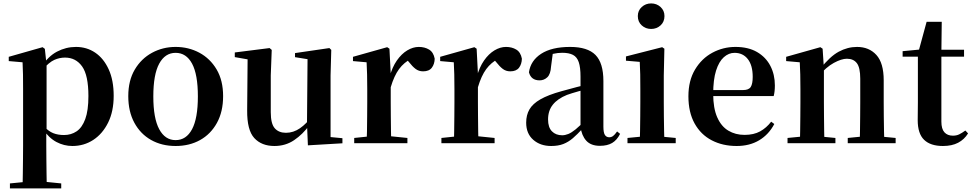

<svg xmlns="http://www.w3.org/2000/svg" viewBox="-20 -821 5575 1101"><path d="M36.9 259.3V230.8L146 220.1H225.4L331.1 230.8V259.3ZM109.4 259.3Q110.4 217.3 110.9 174.2Q111.4 131 111.9 89.9Q112.4 48.8 112.4 13.8V-308.7Q112.4 -358.5 111.9 -393Q111.4 -427.5 109.4 -463.8L30.2 -470.7V-495.2L224.2 -550.4L237.2 -540.9L245.8 -460.8L247.1 -455V-75.6L245.4 -63V13Q245.4 47.8 245.9 89.3Q246.4 130.8 246.9 174Q247.4 217.3 248.4 259.3ZM395.1 16.2Q347 16.2 303.7 -6.7Q260.4 -29.6 224.3 -82.3H212.1L230.6 -97.8Q258.5 -67.8 285.5 -57.3Q312.6 -46.7 347.1 -46.7Q387.7 -46.7 419.3 -67.9Q450.8 -89.1 468.9 -138.2Q487 -187.4 487 -270.1Q487 -389.4 450.9 -440.1Q414.8 -490.8 352.6 -490.8Q321.3 -490.8 291.4 -477.5Q261.5 -464.2 224 -421.1L209.1 -437.5H217.5Q255.3 -497.6 306.7 -524.8Q358.1 -551.9 415.6 -551.9Q477.4 -551.9 525.9 -519.1Q574.5 -486.2 603.2 -423.5Q631.9 -360.9 631.9 -271.4Q631.9 -182.3 600 -117.9Q568.1 -53.5 514.7 -18.6Q461.3 16.2 395.1 16.2Z M987 16.2Q907.7 16.2 846.5 -18.3Q785.3 -52.8 750.5 -117Q715.6 -181.2 715.6 -269.8Q715.6 -359.1 752.8 -422Q790 -484.9 851.9 -518.4Q913.8 -551.9 987 -551.9Q1061.1 -551.9 1123.1 -518.8Q1185 -485.6 1222.2 -422.7Q1259.4 -359.8 1259.4 -269.8Q1259.4 -180.5 1224 -116.3Q1188.6 -52 1127.4 -17.9Q1066.2 16.2 987 16.2ZM987 -17.5Q1048 -17.5 1081.4 -80.1Q1114.7 -142.6 1114.7 -268.1Q1114.7 -394.2 1081.4 -456.1Q1048 -518 987 -518Q926.7 -518 893 -456.1Q859.2 -394.2 859.2 -268.1Q859.2 -142.6 893 -80.1Q926.7 -17.5 987 -17.5Z M1553.7 16.2Q1480.1 16.2 1438.2 -29.3Q1396.3 -74.7 1397.3 -187.9L1400 -497.7L1430 -475.4L1326.4 -493.5V-520.2L1526 -545.4L1538.2 -534.8L1532.7 -388.7V-177.8Q1532.7 -111 1555.7 -85.3Q1578.7 -59.5 1619.8 -59.5Q1662.7 -59.5 1700.5 -85.8Q1738.3 -112.1 1767.6 -153.8L1801.2 -103H1754Q1716.4 -51 1666.8 -17.4Q1617.2 16.2 1553.7 16.2ZM1745.6 12.4 1740.4 -109.4V-111.9L1743.6 -481.6L1671.7 -493.2V-516.6L1868.9 -545.4L1879.6 -534.8L1875.6 -388.7V-35L1943.6 -28.5V0.7Z M2011.2 0V-29.9L2119.3 -41.2H2205.8L2316.2 -29.9V0ZM2082.2 0Q2083.9 -25.5 2084.4 -67.4Q2084.9 -109.4 2085.4 -154.8Q2085.9 -200.3 2085.9 -234.8V-310.2Q2085.9 -360.7 2085 -394.1Q2084.2 -427.5 2082.2 -463.8L2004.1 -470.7V-495.2L2200.2 -550.4L2213.2 -541.7L2220.6 -398.7V-397.7V-234.8Q2220.6 -200.3 2221.1 -154.8Q2221.6 -109.4 2222.1 -67.4Q2222.6 -25.5 2223.6 0ZM2220.4 -320.2 2187.3 -380.9H2214.4Q2229 -435.6 2255.6 -473.9Q2282.3 -512.2 2315.4 -532.1Q2348.5 -551.9 2381.6 -551.9Q2415.2 -551.9 2440.4 -536.8Q2465.7 -521.7 2472.7 -484.5Q2471.9 -453.2 2456.2 -432.6Q2440.4 -411.9 2406.2 -411.9Q2381.5 -411.9 2363.2 -425.8Q2345 -439.6 2325.8 -464.4L2302.8 -490.9L2339.4 -485.1Q2296.5 -463.1 2268.2 -424.7Q2239.9 -386.2 2220.4 -320.2Z M2511.2 0V-29.9L2619.3 -41.2H2705.8L2816.2 -29.9V0ZM2582.2 0Q2583.9 -25.5 2584.4 -67.4Q2584.9 -109.4 2585.4 -154.8Q2585.9 -200.3 2585.9 -234.8V-310.2Q2585.9 -360.7 2585 -394.1Q2584.2 -427.5 2582.2 -463.8L2504.1 -470.7V-495.2L2700.2 -550.4L2713.2 -541.7L2720.6 -398.7V-397.7V-234.8Q2720.6 -200.3 2721.1 -154.8Q2721.6 -109.4 2722.1 -67.4Q2722.6 -25.5 2723.6 0ZM2720.4 -320.2 2687.3 -380.9H2714.4Q2729 -435.6 2755.6 -473.9Q2782.3 -512.2 2815.4 -532.1Q2848.5 -551.9 2881.6 -551.9Q2915.2 -551.9 2940.4 -536.8Q2965.7 -521.7 2972.7 -484.5Q2971.9 -453.2 2956.2 -432.6Q2940.4 -411.9 2906.2 -411.9Q2881.5 -411.9 2863.2 -425.8Q2845 -439.6 2825.8 -464.4L2802.8 -490.9L2839.4 -485.1Q2796.5 -463.1 2768.2 -424.7Q2739.9 -386.2 2720.4 -320.2Z M3140.6 16.2Q3078.2 16.2 3037.8 -19.4Q2997.3 -54.9 2997.3 -117.6Q2997.3 -161.2 3016 -193.6Q3034.7 -226.1 3079.1 -251.5Q3123.6 -277 3199.4 -297.9Q3238.8 -309.4 3288.4 -322Q3338 -334.6 3378 -344.4V-318.9Q3338 -308.9 3298 -297.6Q3257.9 -286.4 3231.1 -276.7Q3177.3 -254.9 3150.1 -220.6Q3122.8 -186.4 3122.8 -135.9Q3122.8 -90.4 3145.1 -67.9Q3167.3 -45.3 3204 -45.3Q3220.3 -45.3 3238.7 -52.6Q3257.1 -59.9 3281.4 -79.7Q3305.8 -99.4 3339.3 -135.5L3354.8 -82.4H3319.7Q3290.6 -50.6 3265.2 -28.7Q3239.7 -6.8 3210.4 4.7Q3181 16.2 3140.6 16.2ZM3420.1 15.2Q3368.6 15.2 3341.9 -14.2Q3315.2 -43.6 3308.9 -94V-96.5V-381.4Q3308.9 -434.7 3298.8 -464.5Q3288.7 -494.3 3265.6 -506.3Q3242.5 -518.3 3204 -518.3Q3178.4 -518.3 3151.3 -512.2Q3124.2 -506.1 3087.8 -491.2L3150.1 -516.3L3139.9 -439.2Q3137.3 -395.9 3118.6 -378Q3099.8 -360.2 3074.3 -360.2Q3025.1 -360.2 3013.2 -406.5Q3022.9 -473.5 3083.4 -512.7Q3143.9 -551.9 3249.1 -551.9Q3349.4 -551.9 3394.7 -505.9Q3440.1 -459.8 3440.1 -356.2V-94.8Q3440.1 -60.3 3448.8 -47Q3457.6 -33.8 3473.7 -33.8Q3485.3 -33.8 3495.3 -40.9Q3505.3 -48.1 3518.7 -67.2L3535.9 -53.4Q3518 -17.5 3490.2 -1.1Q3462.4 15.2 3420.1 15.2Z M3578.2 0V-29.9L3684.8 -40.2H3746.8L3854.8 -29.9V0ZM3648.6 0Q3649.6 -25.5 3650.3 -67.4Q3650.9 -109.4 3651.4 -154.8Q3651.9 -200.3 3651.9 -234.8V-308Q3651.9 -358.3 3651.3 -394.3Q3650.6 -430.4 3648.6 -466.2L3569.5 -472.9V-497.4L3777.1 -550.4L3789.8 -541.7L3786.4 -387.9V-234.8Q3786.4 -200.3 3786.9 -154.8Q3787.4 -109.4 3788.2 -67.4Q3789.1 -25.5 3790.1 0ZM3713.8 -655Q3682.6 -655 3660 -675.4Q3637.5 -695.9 3637.5 -728.8Q3637.5 -760.3 3660 -780.9Q3682.6 -801.4 3713.8 -801.4Q3745.5 -801.4 3767.9 -780.9Q3790.3 -760.3 3790.3 -728.8Q3790.3 -695.9 3767.9 -675.4Q3745.5 -655 3713.8 -655Z M4204.2 16.2Q4123.8 16.2 4061.2 -16.5Q3998.6 -49.1 3963.1 -113Q3927.6 -176.9 3927.6 -268.8Q3927.6 -358.8 3965.6 -422.2Q4003.5 -485.7 4065.2 -518.8Q4126.9 -551.9 4197.4 -551.9Q4271.1 -551.9 4321.5 -522.5Q4371.8 -493.1 4397.6 -443.2Q4423.4 -393.3 4423.4 -330.9Q4423.4 -296.1 4416.7 -270.2H3986.1V-304.6H4241.4Q4273.5 -304.6 4284.9 -322.2Q4296.3 -339.8 4296.3 -380.4Q4296.3 -446.3 4268.2 -482.2Q4240.1 -518 4192.1 -518Q4158.7 -518 4130.6 -492.9Q4102.6 -467.8 4086.1 -416Q4069.7 -364.1 4069.7 -282.7Q4069.7 -200.5 4092.9 -148.2Q4116 -95.8 4156.8 -71.7Q4197.5 -47.5 4249.4 -47.5Q4302.4 -47.5 4338.9 -67.7Q4375.3 -87.9 4402.2 -123.2L4420.1 -109.9Q4388.6 -49.8 4333.7 -16.8Q4278.7 16.2 4204.2 16.2Z M4496 0V-29.9L4601.6 -40.2H4664.7L4770.6 -29.9V0ZM4566.2 0Q4567.9 -25.5 4568.4 -67.4Q4568.9 -109.4 4569.4 -154.8Q4569.9 -200.3 4569.9 -234.8V-310.2Q4569.9 -360 4569 -393.7Q4568.2 -427.5 4566.2 -463.8L4488.1 -470.7V-495.2L4684.2 -550.4L4697.2 -541.7L4704.6 -428V-425.6V-234.8Q4704.6 -200.3 4705.1 -154.8Q4705.6 -109.4 4706.1 -67.4Q4706.6 -25.5 4707.6 0ZM4841.3 0V-29.9L4945.2 -40.2H5007.8L5115.9 -29.9V0ZM4910 0Q4911 -25.5 4911.5 -66.9Q4912 -108.4 4912.5 -153.8Q4913 -199.3 4913 -234.8V-369.8Q4913 -433.2 4893.6 -458.7Q4874.2 -484.2 4836.2 -484.2Q4805.6 -484.2 4761.8 -460.5Q4718.1 -436.8 4672.5 -383.3L4667.6 -425.7H4682.9Q4739.1 -497.3 4789.7 -524.6Q4840.3 -551.9 4894.5 -551.9Q4963.6 -551.9 5005.5 -505.8Q5047.5 -459.6 5047.5 -360.5V-234.8Q5047.5 -199.3 5048 -153.8Q5048.5 -108.4 5049.3 -66.9Q5050.2 -25.5 5051.2 0Z M5311.4 -496.1V-535.7H5508.2V-496.1ZM5387.1 16.2Q5315.7 16.2 5279.1 -19.3Q5242.5 -54.8 5242.5 -131.7Q5242.5 -159.8 5243 -182.4Q5243.5 -205 5243.5 -234.7V-496.1H5156V-527.5L5265.7 -538L5247.1 -525.2L5293.5 -695.8H5380.3L5378.2 -519.3V-508.7V-123.8Q5378.2 -81.6 5395.7 -62.3Q5413.2 -43 5444.3 -43Q5464.4 -43 5480 -50.4Q5495.7 -57.9 5515.7 -72.5L5531.2 -56Q5509.7 -21.1 5474.3 -2.5Q5438.9 16.2 5387.1 16.2Z"/></svg>

Font: Source Han Serif JP VF
Style: Regular
Weight: 250
Designer: Ryoko NISHIZUKA 西塚涼子 (kana & ideographs); Frank Grießhammer (Latin, Greek & Cyrillic); Wenlong ZHANG 张文龙 (bopomofo); San
Foundry: Adobe
Version: Version 2.001;hotconv 1.1.0;makeotfexe 2.6.0